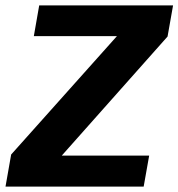

<svg xmlns="http://www.w3.org/2000/svg" viewBox="-44 -695 664 715"><path d="M-23.5 0H491L511.5 -115.5H186L580 -559L600.5 -675H102L82 -560.5H391.5L-2.5 -119.5Z"/></svg>

Font: Anybody UltraCondensed Thin
Style: Bold Italic
Weight: 700
Italic angle: -10°
Version: Version 1.111